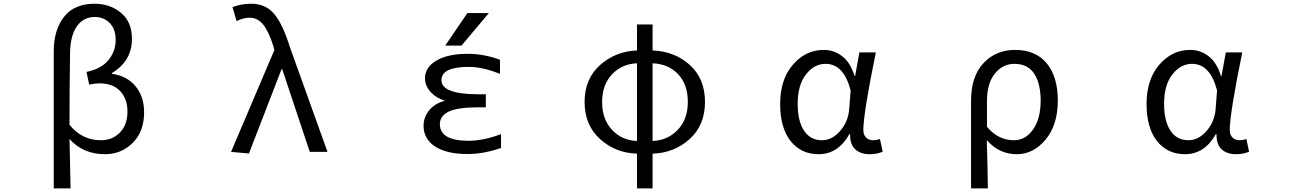

<svg xmlns="http://www.w3.org/2000/svg" viewBox="-20 -829 7040 1048"><path d="M273.4 199.2V-548.8Q273.4 -666 329.6 -737.3Q385.7 -808.6 496.1 -808.6Q581.1 -808.6 640.6 -758.8Q700.2 -709 700.2 -617.2Q700.2 -496.1 591.8 -430.7V-425.8Q672.9 -415 719.7 -358.4Q766.6 -301.8 766.6 -215.8Q766.6 -110.4 704.1 -48.8Q641.6 12.7 553.7 12.7Q433.6 12.7 359.4 -70.3Q359.4 -64.5 365.2 199.2ZM532.2 -63.5Q593.8 -63.5 634.8 -106Q675.8 -148.4 675.8 -220.7Q675.8 -289.1 636.2 -331.5Q596.7 -374 522.5 -374Q497.1 -374 466.8 -367.2L452.1 -436.5Q533.2 -453.1 572.3 -501.5Q611.3 -549.8 611.3 -610.4Q611.3 -670.9 578.6 -703.6Q545.9 -736.3 498 -736.3Q434.6 -736.3 398.9 -684.6Q363.3 -632.8 362.3 -536.1Q359.4 -342.8 359.4 -148.4Q425.8 -63.5 532.2 -63.5Z M1338.9 8.8 1241.2 0 1477.5 -555.7 1471.7 -578.1Q1447.3 -656.2 1417 -694.3Q1386.7 -732.4 1341.8 -732.4Q1308.6 -732.4 1271.5 -713.9L1249 -790Q1294.9 -808.6 1351.6 -808.6Q1429.7 -808.6 1476.6 -752.9Q1523.4 -697.3 1561.5 -574.2L1767.6 0H1670.9L1520.5 -451.2H1516.6Z M2531.2 -757.8H2648.4L2499 -580.1H2410.2ZM2380.9 -151.4Q2380.9 -61.5 2536.1 -60.5Q2617.2 -60.5 2714.8 -96.7V-21.5Q2620.1 11.7 2532.2 11.7Q2418 11.7 2355 -29.3Q2292 -70.3 2292 -142.6Q2292 -192.4 2327.1 -232.4Q2357.4 -265.6 2408.2 -279.3Q2362.3 -293.9 2334 -323.2Q2299.8 -358.4 2299.8 -401.4Q2299.8 -461.9 2362.3 -498.5Q2424.8 -535.2 2532.2 -535.2Q2621.1 -535.2 2709 -502.9V-425.8Q2613.3 -463.9 2539.1 -463.9Q2389.6 -463.9 2389.6 -391.6Q2389.6 -314.5 2590.8 -314.5H2631.8V-243.2H2590.8Q2477.5 -243.2 2429.2 -219.7Q2380.9 -196.3 2380.9 -151.4Z M3542 -483.4V-59.6Q3624 -62.5 3679.2 -120.1Q3734.4 -177.7 3734.4 -272.5Q3734.4 -368.2 3681.2 -424.3Q3627.9 -480.5 3542 -483.4ZM3457 -59.6V-483.4Q3375 -480.5 3320.8 -423.3Q3266.6 -366.2 3266.6 -272.5Q3266.6 -177.7 3320.8 -120.1Q3375 -62.5 3457 -59.6ZM3542 -695.3V-553.7Q3663.1 -548.8 3745.6 -474.1Q3828.1 -399.4 3828.1 -272.5Q3828.1 -145.5 3744.1 -69.8Q3660.2 5.9 3542 9.8V199.2H3457V9.8Q3338.9 5.9 3254.9 -70.3Q3170.9 -146.5 3170.9 -272.5Q3170.9 -398.4 3254.9 -473.6Q3338.9 -548.8 3457 -553.7V-695.3Z M4448.2 12.7Q4352.5 12.7 4295.4 -59.1Q4238.3 -130.9 4238.3 -261.7Q4238.3 -395.5 4308.1 -476.1Q4377.9 -556.6 4476.6 -556.6Q4532.2 -556.6 4577.1 -522Q4622.1 -487.3 4644.5 -414.1H4647.5L4670.9 -543H4760.7Q4692.4 -210 4692.4 -119.1Q4692.4 -92.8 4707.5 -78.1Q4722.7 -63.5 4746.1 -63.5Q4764.6 -63.5 4783.2 -70.3L4797.9 -1Q4766.6 12.7 4727.5 12.7Q4676.8 12.7 4647.9 -14.2Q4619.1 -41 4620.1 -96.7H4616.2Q4554.7 12.7 4448.2 12.7ZM4466.8 -63.5Q4521.5 -63.5 4565.4 -113.8Q4609.4 -164.1 4615.2 -232.4L4623 -335Q4585.9 -480.5 4486.3 -480.5Q4423.8 -480.5 4378.9 -422.4Q4334 -364.3 4334 -262.7Q4334 -168 4368.7 -115.7Q4403.3 -63.5 4466.8 -63.5Z M5280.3 199.2V-278.3Q5280.3 -412.1 5348.1 -484.4Q5416 -556.6 5520.5 -556.6Q5632.8 -556.6 5693.4 -483.4Q5753.9 -410.2 5753.9 -280.3Q5753.9 -147.5 5687.5 -67.4Q5621.1 12.7 5530.3 12.7Q5432.6 12.7 5366.2 -64.5Q5371.1 95.7 5372.1 199.2ZM5514.6 -63.5Q5577.1 -63.5 5618.7 -122.1Q5660.2 -180.7 5660.2 -279.3Q5660.2 -373 5625 -426.8Q5589.8 -480.5 5516.6 -480.5Q5453.1 -480.5 5410.2 -427.2Q5367.2 -374 5367.2 -276.4V-136.7Q5428.7 -63.5 5514.6 -63.5Z M6448.2 12.7Q6352.5 12.7 6295.4 -59.1Q6238.3 -130.9 6238.3 -261.7Q6238.3 -395.5 6308.1 -476.1Q6377.9 -556.6 6476.6 -556.6Q6532.2 -556.6 6577.1 -522Q6622.1 -487.3 6644.5 -414.1H6647.5L6670.9 -543H6760.7Q6692.4 -210 6692.4 -119.1Q6692.4 -92.8 6707.5 -78.1Q6722.7 -63.5 6746.1 -63.5Q6764.6 -63.5 6783.2 -70.3L6797.9 -1Q6766.6 12.7 6727.5 12.7Q6676.8 12.7 6647.9 -14.2Q6619.1 -41 6620.1 -96.7H6616.2Q6554.7 12.7 6448.2 12.7ZM6466.8 -63.5Q6521.5 -63.5 6565.4 -113.8Q6609.4 -164.1 6615.2 -232.4L6623 -335Q6585.9 -480.5 6486.3 -480.5Q6423.8 -480.5 6378.9 -422.4Q6334 -364.3 6334 -262.7Q6334 -168 6368.7 -115.7Q6403.3 -63.5 6466.8 -63.5Z"/></svg>

Font: GenEi Gothic M Regular
Style: Regular
Weight: 400
Designer: o_tamon (Modified); [Source Han Sans]
Ryoko NISHIZUKA  (kana & ideographs); Paul D. Hunt (Latin, Greek & Cyrillic); Wenl
Version: Version 1.1a;Original Version 1.004